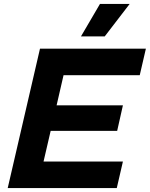

<svg xmlns="http://www.w3.org/2000/svg" viewBox="-20 -950 757 970"><path d="M389 -766 485 -930H635L509 -766ZM570 0H19L182 -704H717L686 -570H301L266 -418H601L572 -289H236L200 -134H601Z"/></svg>

Font: CBA Beacon Sans Extra Bold
Style: Italic
Weight: 800
Italic angle: -13°
Designer: Wei Huang
Foundry: Wei Huang
Version: Version 1.002